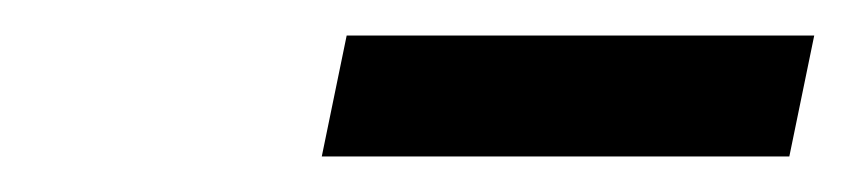

<svg xmlns="http://www.w3.org/2000/svg" viewBox="-20 -697 478 108"><path d="M161 -609 175 -677H438L424 -609Z"/></svg>

Font: Source Serif Pro SemiBold
Style: Italic
Weight: 600
Italic angle: -12°
Designer: Frank Grießhammer
Foundry: Adobe Systems Incorporated
Version: Version 3.001;hotconv 1.0.111;makeotfexe 2.5.65597